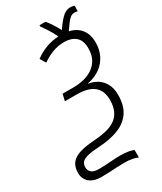

<svg xmlns="http://www.w3.org/2000/svg" viewBox="-291 -935 1030 1222"><g transform="rotate(-30 224.0 -324.0)"><path d="M348 199Q332 192 308.5 187Q285 182 247 182Q222 182 195.5 183.5Q169 185 141 186.5Q113 188 81 188Q23 188 -7 161Q-37 134 -37 92Q-37 46 -15.5 19.5Q6 -7 49 -20Q92 -33 157 -37Q203 -40 242.5 -49Q282 -58 311 -77Q340 -96 356 -129Q372 -162 372 -210Q372 -279 330.5 -312.5Q289 -346 205 -346H119L130 -395H213Q249 -395 285 -403.5Q321 -412 351 -431.5Q381 -451 399 -483.5Q417 -516 417 -565Q417 -622 385.5 -648.5Q354 -675 303 -675Q257 -675 216.5 -659.5Q176 -644 139 -618L114 -660Q152 -688 194.5 -704.5Q237 -721 289 -724Q274 -757 255 -786.5Q236 -816 221 -836V-846H265Q279 -830 295.5 -804.5Q312 -779 329 -748Q356 -789 384.5 -818Q413 -847 446 -847Q457 -847 464 -845Q471 -843 477 -841L476 -801Q471 -803 465 -803.5Q459 -804 451 -804Q435 -804 421 -792.5Q407 -781 393 -761.5Q379 -742 363 -719Q393 -713 418.5 -696Q444 -679 460 -648.5Q476 -618 476 -572Q476 -522 456 -480.5Q436 -439 397.5 -410.5Q359 -382 303 -371V-369Q338 -364 367.5 -345.5Q397 -327 415 -293.5Q433 -260 433 -211Q433 -135 400.5 -87Q368 -39 308 -15Q248 9 163 14Q107 17 76 25Q45 33 33 47Q21 61 21 85Q21 106 37 121Q53 136 91 136Q117 136 143 134.5Q169 133 196.5 131Q224 129 251 129Q288 129 310 133.5Q332 138 348 144Z"/></g></svg>

Font: Noto Sans Display Light
Style: Italic
Weight: 300
Italic angle: -12°
Designer: Monotype Design Team
Foundry: Monotype Imaging Inc.
Version: Version 2.003